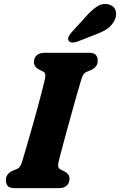

<svg xmlns="http://www.w3.org/2000/svg" viewBox="-20 -973 621 993"><path d="M282.5 -133.5Q278.5 -115 282.5 -107Q286.5 -99 296.5 -94.5L312.5 -87Q326 -80 332.8 -71.2Q339.5 -62.5 339.5 -48.5Q339.5 -26.5 325.2 -13.2Q311 0 286 0H56Q28.5 0 19.5 -11.8Q10.5 -23.5 10.5 -41.5Q10.5 -59.5 20.5 -71.5Q30.5 -83.5 44 -89.5L63 -97Q75.5 -101.5 82 -110Q88.5 -118.5 95 -138.5Q103 -166 115.5 -208.5Q128 -251 142.2 -300.8Q156.5 -350.5 170.2 -400.8Q184 -451 195.2 -494.5Q206.5 -538 213 -566.5Q216 -581.5 213.5 -590.5Q211 -599.5 199 -605L182.5 -613Q155.5 -627 155.5 -651.5Q155.5 -673.5 169.8 -686.8Q184 -700 211 -700H440Q467 -700 476.2 -688.5Q485.5 -677 485.5 -659Q485.5 -641 475.2 -628.8Q465 -616.5 451 -610.5L432 -603Q418.5 -597.5 412.8 -590.2Q407 -583 401 -563.5Q391.5 -532.5 377.2 -482.5Q363 -432.5 347.2 -375.5Q331.5 -318.5 317.2 -266.2Q303 -214 293.5 -177.8Q284 -141.5 282.5 -133.5ZM419 -881.5Q450.5 -918.5 481 -938.8Q511.5 -959 544.5 -949.5Q572 -941 578.5 -916Q585 -891 571 -865Q557 -839.5 533.8 -823.5Q510.5 -807.5 470 -793L377 -756.5Q363.5 -752 351.2 -753.2Q339 -754.5 334.5 -763.5Q329.5 -773 335.2 -784Q341 -795 351 -807Z"/></svg>

Font: Fraunces 9pt S100
Style: Bold Italic
Weight: 700
Italic angle: -16°
Version: Version 1.000; ttfautohint (v1.8.3)